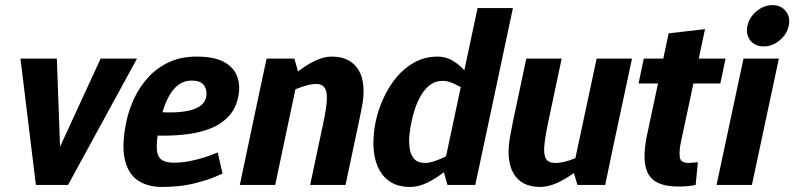

<svg xmlns="http://www.w3.org/2000/svg" viewBox="-20 -732 3144 760"><path d="M205 -500 217.7 -151.3 378.3 -500H522.3L249.3 0H122L61 -500Z M841.7 -128.7 861 -45Q861 -45 831 -32Q801 -19 746.8 -5.5Q692.7 8 620 8L667.3 -88Q699.7 -88 730.5 -94.2Q761.3 -100.3 786.7 -108.3Q812 -116.3 826.8 -122.5Q841.7 -128.7 841.7 -128.7ZM480 -250H613.3Q600 -185.3 600.5 -150Q601 -114.7 617.5 -101.3Q634 -88 667.3 -88L620 8Q564 8 525.5 -18Q487 -44 474 -101Q461 -158 480 -250ZM759 -508Q827.3 -508 866.2 -487Q905 -466 918.8 -429.5Q932.7 -393 922.7 -347Q912.7 -301 884.5 -271Q856.3 -241 815.8 -224.5Q775.3 -208 726.7 -201.5Q678 -195 626 -195L549 -196L621.3 -287.7Q662 -285.7 692.8 -288.7Q723.7 -291.7 745.2 -299Q766.7 -306.3 779.5 -318.5Q792.3 -330.7 796 -347Q801.3 -372.3 788.7 -392.7Q776 -413 738.3 -413Q706.7 -413 682.3 -393Q658 -373 641.2 -336.5Q624.3 -300 613.3 -250H480Q490 -298 511.8 -344Q533.7 -390 567.7 -427Q601.7 -464 649.2 -486Q696.7 -508 759 -508Z M1400.7 -250H1260.7Q1271.7 -302.3 1273.7 -335.3Q1275.7 -368.3 1265.3 -384Q1255 -399.7 1229.7 -399.7L1293 -508Q1367 -508 1399.3 -454.8Q1431.7 -401.7 1411.3 -302ZM1005.3 -360 1162.3 -440 1069.3 0H929.3ZM1260.7 -250H1400.7L1347.7 0H1207.7ZM1162.3 -440 1005.3 -360 1035.3 -500H1145.3ZM1058 -336.7 1048 -340Q1048 -340 1062.8 -357Q1077.7 -374 1102.8 -399Q1128 -424 1159.7 -449Q1191.3 -474 1226.2 -491Q1261 -508 1294 -508L1230.7 -399.7Q1210.7 -399.7 1181.5 -390.2Q1152.3 -380.7 1124.2 -368.2Q1096 -355.7 1077 -346.2Q1058 -336.7 1058 -336.7Z M1734.3 -60 1870.3 -700H2010.3L1876.3 -70ZM1734.3 -60 1876.3 -70 1861.3 0H1751.3ZM1839.3 -163.3 1849.3 -160Q1849.3 -160 1834.7 -143Q1820 -126 1794.8 -101Q1769.7 -76 1738 -51Q1706.3 -26 1671.5 -9Q1636.7 8 1603.7 8L1663.3 -87Q1679.3 -87 1702 -94.8Q1724.7 -102.7 1748.7 -114.2Q1772.7 -125.7 1793 -136.7Q1813.3 -147.7 1826.3 -155.5Q1839.3 -163.3 1839.3 -163.3ZM1876.3 -336.7Q1876.3 -336.7 1861.8 -348.2Q1847.3 -359.7 1824.8 -374.3Q1802.3 -389 1777.8 -400.5Q1753.3 -412 1733 -412L1712.7 -508Q1745.7 -508 1773.3 -491Q1801 -474 1822.3 -449Q1843.7 -424 1858 -399Q1872.3 -374 1880 -357Q1887.7 -340 1887.7 -340ZM1733 -412Q1703.7 -412 1682.7 -396.2Q1661.7 -380.3 1646.8 -355Q1632 -329.7 1622.8 -302Q1613.7 -274.3 1609 -250Q1603.3 -225.7 1600.7 -197.5Q1598 -169.3 1601.7 -144Q1605.3 -118.7 1619.7 -102.8Q1634 -87 1663.3 -87L1603.7 8Q1554 8 1522.3 -14Q1490.7 -36 1475 -73Q1459.3 -110 1458.2 -156Q1457 -202 1467 -250Q1477 -298 1498.2 -344Q1519.3 -390 1550.3 -427Q1581.3 -464 1622.2 -486Q1663 -508 1712.7 -508Z M2010.3 -250H2150.3Q2138 -192 2134.7 -155.8Q2131.3 -119.7 2141.3 -103.3Q2151.3 -87 2178 -87L2118 8Q2044 8 2012.7 -45.5Q1981.3 -99 2000.3 -198ZM2404.7 -140 2247.7 -60 2341.7 -500H2481.7ZM2150.3 -250H2010.3L2063.3 -500H2203.3ZM2247.7 -60 2404.7 -140 2375.7 0H2265.7ZM2350.3 -150 2360 -146.7Q2360 -146.7 2345.7 -131Q2331.3 -115.3 2306.5 -92.3Q2281.7 -69.3 2250.3 -46.3Q2219 -23.3 2184.5 -7.7Q2150 8 2117 8L2177 -87Q2202 -87 2231.7 -96.5Q2261.3 -106 2288.2 -118.5Q2315 -131 2332.7 -140.5Q2350.3 -150 2350.3 -150Z M2507.7 -401.7 2528.3 -500H2852L2831.3 -401.7ZM2742.3 -90 2733.7 0Q2718.7 3 2703.3 4.7Q2688 6.3 2665 6.3Q2608.3 6.3 2575.7 -13Q2543 -32.3 2534.3 -77.7Q2525.7 -123 2541.7 -200L2626.7 -600L2770.7 -616.7L2674.7 -167Q2667.3 -129 2671.2 -108Q2675 -87 2705.3 -87Q2714.3 -87 2722.8 -88Q2731.3 -89 2742.3 -90Z M2816.3 0 2923 -500H3063L2956.3 0ZM3003 -548.3Q2968.7 -548.3 2950 -572Q2931.3 -595.7 2938.7 -630Q2946 -663.7 2974.8 -687.7Q3003.7 -711.7 3038 -711.7Q3071.7 -711.7 3090.5 -687.7Q3109.3 -663.7 3102 -630Q3094.7 -595.7 3065.7 -572Q3036.7 -548.3 3003 -548.3Z"/></svg>

Font: Epunda Sans Light
Style: Italic
Weight: 300
Italic angle: -12.0243°
Designer: Simon Atzbach
Foundry: typofactur
Version: Version 2.204